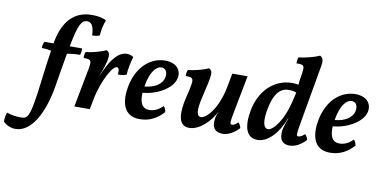

<svg xmlns="http://www.w3.org/2000/svg" viewBox="-233 -969 2921 1471"><g transform="rotate(10 1227.5 -233.0)"><path d="M378 -714C241 -714 155 -628 124 -454C124 -452 123 -450 123 -448H53C44 -436 41 -416 41 -398C63 -398 88 -395 114 -390C93 -254 82 -144 69 -52C42 139 25 154 -26 154C-66 154 -104 148 -135 136C-144 157 -148 185 -147 208C-119 235 -85 248 -52 248C73 248 160 83 195 -132C205 -191 218 -278 238 -388C268 -393 301 -397 338 -397C344 -409 346 -429 346 -448H249C282 -620 304 -660 348 -660C387 -660 401 -622 404 -560C424 -559 449 -563 462 -570C463 -607 474 -658 488 -691C470 -703 429 -714 378 -714Z M533 -467C493 -449 423 -429 377 -426C370 -413 369 -395 369 -378C433 -378 435 -370 418 -283L364 0H484L499 -78C515 -162 546 -239 569 -281C602 -341 621 -353 634 -353C646 -353 654 -339 650 -299C675 -298 699 -301 716 -310C719 -354 729 -408 743 -451C728 -462 710 -467 692 -467C626 -467 576 -401 533 -309L512 -264H511C533 -316 549 -366 555 -400C561 -437 556 -458 533 -467Z M990 -467C880 -467 776 -385 744 -225C722 -114 739 9 872 9C952 9 1010 -26 1057 -78C1055 -97 1049 -110 1037 -122C1006 -89 969 -73 933 -73C871 -73 856 -128 860 -194C970 -202 1088 -268 1106 -350C1119 -411 1080 -467 990 -467ZM1012 -340C1001 -284 941 -250 866 -244C866 -245 867 -247 867 -249C885 -359 929 -410 970 -410C1004 -410 1020 -381 1012 -340Z M1257 9C1340 9 1421 -76 1458 -152H1459C1451 -136 1446 -120 1443 -104C1431 -41 1445 9 1520 9C1562 9 1610 -19 1645 -57C1642 -72 1633 -89 1623 -98C1604 -80 1591 -72 1579 -72C1559 -72 1557 -77 1583 -209L1631 -458H1512L1493 -356C1459 -173 1372 -88 1333 -88C1299 -88 1291 -132 1316 -237C1364 -438 1362 -447 1330 -467C1293 -449 1215 -429 1172 -426C1165 -412 1163 -393 1164 -378C1231 -377 1234 -374 1196 -219C1166 -95 1169 9 1257 9Z M2174 -639C2180 -676 2175 -698 2151 -710C2112 -692 2036 -672 1990 -669C1984 -655 1982 -637 1982 -621C2047 -621 2049 -616 2034 -526C2030 -503 2027 -481 2026 -462C2011 -465 1995 -467 1979 -467C1833 -467 1730 -357 1701 -210C1675 -77 1701 9 1789 9C1874 9 1951 -82 1992 -194H1995C1986 -172 1974 -136 1969 -116C1955 -61 1960 9 2038 9C2085 9 2129 -18 2165 -57C2162 -72 2153 -88 2143 -98C2120 -79 2107 -72 2093 -72C2077 -72 2076 -82 2093 -178ZM1855 -86C1817 -86 1805 -145 1828 -252C1847 -340 1882 -410 1960 -410C1980 -410 2002 -407 2020 -400L2005 -336C1967 -170 1892 -86 1855 -86Z M2470 -467C2360 -467 2256 -385 2224 -225C2202 -114 2219 9 2352 9C2432 9 2490 -26 2537 -78C2535 -97 2529 -110 2517 -122C2486 -89 2449 -73 2413 -73C2351 -73 2336 -128 2340 -194C2450 -202 2568 -268 2586 -350C2599 -411 2560 -467 2470 -467ZM2492 -340C2481 -284 2421 -250 2346 -244C2346 -245 2347 -247 2347 -249C2365 -359 2409 -410 2450 -410C2484 -410 2500 -381 2492 -340Z"/></g></svg>

Font: Vollkorn Semibold
Style: Italic
Weight: 600
Italic angle: -11°
Designer: Friedrich Althausen
Foundry: Friedrich Althausen
Version: Version 4.015;PS 004.015;hotconv 1.0.88;makeotf.lib2.5.64775